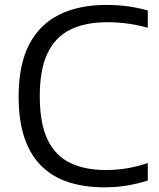

<svg xmlns="http://www.w3.org/2000/svg" viewBox="-20 -770 660 799"><path d="M414.5 9.5Q333 9.5 267.2 -11.2Q201.5 -32 154.8 -76.8Q108 -121.5 82.8 -193.5Q57.5 -265.5 57.5 -368.5Q57.5 -500 101 -584.2Q144.5 -668.5 226.5 -709Q308.5 -749.5 422 -749.5Q469.5 -749.5 511.5 -743.8Q553.5 -738 595 -726.5V-654.5Q554 -666 512 -671.8Q470 -677.5 426 -677.5Q335.5 -677.5 273 -647Q210.5 -616.5 178 -548.8Q145.5 -481 145.5 -370.5Q145.5 -255.5 178.5 -188Q211.5 -120.5 273 -91.5Q334.5 -62.5 419.5 -62.5Q464 -62.5 505.8 -69.2Q547.5 -76 595 -91.5V-19Q554 -5.5 509 2Q464 9.5 414.5 9.5Z"/></svg>

Font: Encode Sans SemiExpanded
Style: Regular
Weight: 400
Width: 6
Designer: Multiple Designers
Foundry: Impallari Type
Version: Version 3.002